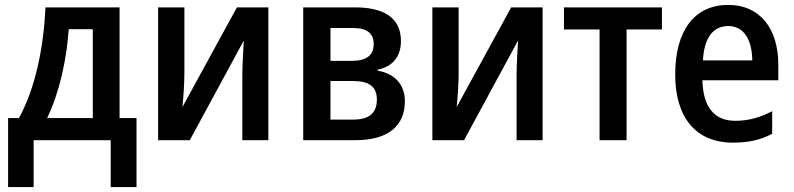

<svg xmlns="http://www.w3.org/2000/svg" viewBox="-20 -571 3232 782"><path d="M467 -541H165C158 -378 124 -211 57 -90H13V191H117V0H431V191H536V-90H467ZM358 -452V-90H172C224 -199 251 -329 260 -452Z M731 -541H624V0H753L973 -406C971 -369 967 -307 967 -264V0H1073V-541H945L723 -135C727 -173 731 -234 731 -274Z M1613 -404C1613 -501 1540 -541 1425 -541H1215V0H1427C1566 0 1629 -62 1629 -159C1629 -230 1583 -273 1518 -283V-287C1579 -300 1613 -340 1613 -404ZM1502 -392C1502 -345 1472 -323 1412 -323H1326V-457H1417C1475 -457 1502 -435 1502 -392ZM1515 -166C1515 -108 1481 -84 1419 -84H1326V-241H1418C1482 -241 1515 -219 1515 -166Z M1848 -541H1741V0H1870L2090 -406C2088 -369 2084 -307 2084 -264V0H2190V-541H2062L1840 -135C1844 -173 1848 -234 1848 -274Z M2676 -451V-541H2277V-451H2422V0H2532V-451Z M2946 -551C2811 -551 2730 -450 2730 -267C2730 -93 2814 10 2965 10C3030 10 3077 -1 3125 -26V-118C3074 -92 3030 -79 2974 -79C2889 -79 2843 -136 2841 -244H3150V-307C3150 -454 3076 -551 2946 -551ZM2946 -465C3012 -465 3043 -406 3044 -325H2843C2848 -419 2886 -465 2946 -465Z"/></svg>

Font: Noto Sans UI SemiCondensed Medium
Style: Regular
Weight: 500
Width: 4
Designer: Monotype Design Team
Foundry: Monotype Imaging Inc.
Version: Version 1.901